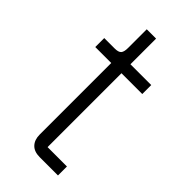

<svg xmlns="http://www.w3.org/2000/svg" viewBox="-211 -706 757 757"><g transform="rotate(45 167.5 -327.5)"><path d="M181 0Q150 0 134 -17Q118 -34 118 -63V-462H29V-512H87Q108 -512 115.5 -520.5Q123 -529 123 -551V-655H175V-512H291V-462H175V-50H283V0Z"/></g></svg>

Font: IBM Plex Sans Hebrew Light
Style: Regular
Weight: 300
Designer: Mike Abbink, Paul van der Laan, Pieter van Rosmalen, Yanek Iontef
Foundry: Bold Monday
Version: Version 1.2